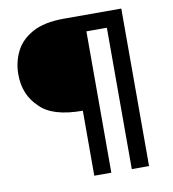

<svg xmlns="http://www.w3.org/2000/svg" viewBox="-79 -762 750 832"><g transform="rotate(-10 296.0 -346.5)"><path d="M510 0H434V-622H344V0H269V-286Q135 -286 81 -343Q21 -399 21 -489Q21 -543 44 -589.5Q67 -636 119 -664.5Q171 -693 257 -693H510Z"/></g></svg>

Font: Ulagadi Sans
Style: Regular
Weight: 400
Designer: Ninad Kale (Devanagari), Jonny Pinhorn (Latin)
Foundry: Indian Type Foundry
Version: Version 3.01;March 29, 2020;FontCreator 12.0.0.2522 64-bit; 